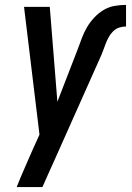

<svg xmlns="http://www.w3.org/2000/svg" viewBox="-20 -548 540 783"><path d="M48 215Q63 177 79.5 139.5Q96 102 112 65L141 1L78 -520H183L214 -133L298 -350Q306 -372 314.5 -394.5Q323 -417 335.5 -438Q348 -459 365 -477Q382 -495 403 -507.5Q424 -520 447.5 -524Q471 -528 494 -528V-440Q480 -440 466 -435.5Q452 -431 441 -420Q430 -409 423 -396Q416 -383 411 -370Q406 -357 401 -343Q396 -329 390 -316L204 101Q191 129 178.5 157.5Q166 186 153 215Z"/></svg>

Font: Iosevka Semibold Oblique
Style: Regular
Weight: 600
Italic angle: -9°
Monospace: yes
Designer: Belleve Invis
Foundry: Belleve Invis
Version: Version 32.5.0; ttfautohint (v1.8.4)